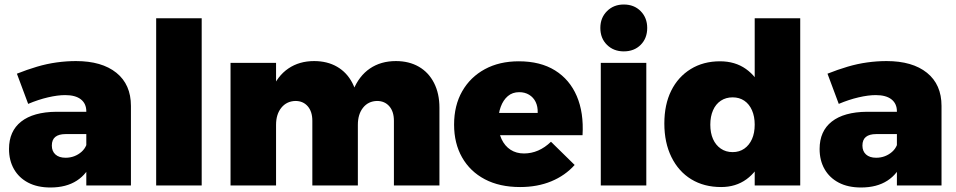

<svg xmlns="http://www.w3.org/2000/svg" viewBox="-20 -823 4244 852"><path d="M271 -228Q241 -228 225.5 -215.5Q210 -203 210 -177Q210 -152 226 -137.5Q242 -123 271 -123Q292 -123 310 -130Q328 -137 342 -149.5Q356 -162 363 -179L388 -107Q368 -52 321 -21.5Q274 9 204 9Q146 9 105 -12.5Q64 -34 42 -72.5Q20 -111 20 -162Q20 -241 74 -283.5Q128 -326 230 -327H381V-228ZM363 -329Q363 -363 339 -382Q315 -401 269 -401Q236 -401 193 -391Q150 -381 105 -362L55 -496Q100 -514 144 -527Q188 -540 231.5 -546Q275 -552 317 -552Q432 -552 496.5 -500Q561 -448 561 -353V0H363Z M673 -742H875V0H673Z M1366 -287Q1366 -328 1345.5 -351.5Q1325 -375 1291 -375Q1252 -374 1228.5 -345Q1205 -316 1205 -269H1159Q1159 -358 1185 -422Q1211 -486 1259.5 -519Q1308 -552 1374 -552Q1432 -552 1475.5 -527Q1519 -502 1543.5 -455Q1568 -408 1568 -345V0H1366ZM1728 -287Q1728 -328 1707.5 -351.5Q1687 -375 1653 -375Q1614 -374 1591 -345Q1568 -316 1568 -269H1521Q1521 -358 1547 -422Q1573 -486 1621.5 -519Q1670 -552 1737 -552Q1795 -552 1838.5 -527Q1882 -502 1906 -455Q1930 -408 1930 -345V0H1728ZM1003 -544H1205V0H1003Z M2366 -322Q2367 -350 2357 -370.5Q2347 -391 2328 -402.5Q2309 -414 2284 -414Q2254 -414 2233.5 -396.5Q2213 -379 2202 -349Q2191 -319 2191 -281Q2191 -237 2205.5 -206Q2220 -175 2245.5 -158.5Q2271 -142 2305 -142Q2371 -142 2425 -194L2530 -91Q2488 -44 2426.5 -18.5Q2365 7 2288 7Q2197 7 2131.5 -27.5Q2066 -62 2030.5 -124.5Q1995 -187 1995 -270Q1995 -355 2031 -418Q2067 -481 2131.5 -516Q2196 -551 2282 -551Q2378 -551 2443 -510.5Q2508 -470 2539.5 -396.5Q2571 -323 2565 -223H2164V-322Z M2646 -544H2848V0H2646ZM2748 -803Q2794 -803 2823 -773.5Q2852 -744 2852 -699Q2852 -653 2823 -624Q2794 -595 2748 -595Q2703 -595 2673.5 -624Q2644 -653 2644 -699Q2644 -744 2673.5 -773.5Q2703 -803 2748 -803Z M3175 -551Q3242 -551 3290 -517Q3338 -483 3365 -421Q3392 -359 3392 -274Q3392 -188 3366 -125Q3340 -62 3292.5 -27.5Q3245 7 3180 7Q3104 7 3047.5 -27.5Q2991 -62 2959.5 -126Q2928 -190 2928 -275Q2928 -359 2958.5 -420.5Q2989 -482 3045 -516.5Q3101 -551 3175 -551ZM3231 -391Q3201 -391 3178.5 -376Q3156 -361 3144 -333.5Q3132 -306 3132 -270Q3132 -233 3144 -206Q3156 -179 3178.5 -163.5Q3201 -148 3231 -148Q3261 -148 3283 -163.5Q3305 -179 3317 -206Q3329 -233 3329 -270Q3329 -306 3317 -333.5Q3305 -361 3283 -376Q3261 -391 3231 -391ZM3329 -742H3531V0H3329Z M3868 -228Q3838 -228 3822.5 -215.5Q3807 -203 3807 -177Q3807 -152 3823 -137.5Q3839 -123 3868 -123Q3889 -123 3907 -130Q3925 -137 3939 -149.5Q3953 -162 3960 -179L3985 -107Q3965 -52 3918 -21.5Q3871 9 3801 9Q3743 9 3702 -12.5Q3661 -34 3639 -72.5Q3617 -111 3617 -162Q3617 -241 3671 -283.5Q3725 -326 3827 -327H3978V-228ZM3960 -329Q3960 -363 3936 -382Q3912 -401 3866 -401Q3833 -401 3790 -391Q3747 -381 3702 -362L3652 -496Q3697 -514 3741 -527Q3785 -540 3828.5 -546Q3872 -552 3914 -552Q4029 -552 4093.5 -500Q4158 -448 4158 -353V0H3960Z"/></svg>

Font: Alexandria ExtraBold
Style: Regular
Weight: 800
Designer: Mohamed Gaber
Foundry: Kief Type Foundry
Version: Version 5.100